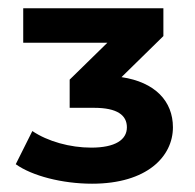

<svg xmlns="http://www.w3.org/2000/svg" viewBox="-20 -762 470 463"><path d="M273 -576 374 -675V-742H36V-659H239L148 -570V-502H207C263 -502 286 -484 286 -455C286 -425 258 -406 200 -406C149 -406 95 -421 58 -446L18 -366C57 -338 130 -319 202 -319C335 -319 397 -385 397 -455C397 -518 354 -564 273 -576Z"/></svg>

Font: Montserrat Lite
Style: Bold
Weight: 700
Designer: Julieta Ulanovsky
Foundry: Julieta Ulanovsky
Version: Version 7.200;PS 007.200;hotconv 1.0.88;makeotf.lib2.5.64775